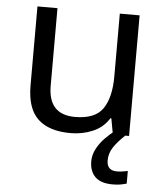

<svg xmlns="http://www.w3.org/2000/svg" viewBox="-53 -583 725 850"><g transform="rotate(5 309.0 -158.0)"><path d="M533 -536V0H461L448 -71H444Q418 -29 372 -9.5Q326 10 274 10Q177 10 128 -36.5Q79 -83 79 -185V-536H168V-191Q168 -63 287 -63Q376 -63 410.5 -113Q445 -163 445 -257V-536ZM448 116Q448 161 493 161Q510 161 521.5 158.5Q533 156 541 155V211Q527 215 513 217.5Q499 220 479 220Q426 220 401 195Q376 170 376 126Q376 97 390.5 70Q405 43 426.5 21Q448 -1 468 -15L516 0Q482 32 465 58.5Q448 85 448 116Z"/></g></svg>

Font: Noto Sans Gunjala Gondi Semibold
Style: Regular
Weight: 600
Designer: Ek Type
Foundry: Ek Type
Version: Version 1.004; ttfautohint (v1.8.4.7-5d5b)